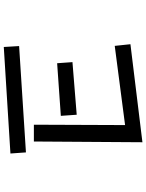

<svg xmlns="http://www.w3.org/2000/svg" viewBox="104 -870 791 1040"><g transform="rotate(-90 500.0 -350.5)"><path d="M188 -690 765 -726 770 -643 194 -606ZM253 -563H344L342 -69L771 -125L780 -40L249 25ZM392 -417 677 -437 683 -354 398 -331Z"/></g></svg>

Font: Moralerspace Krypton JPDOC
Style: Regular
Weight: 400
Version: v0.0.6; ttfautohint (v1.8.4.7-5d5b-dirty) -l 6 -r 45 -G 200 